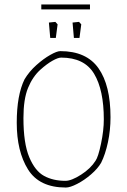

<svg xmlns="http://www.w3.org/2000/svg" viewBox="-20 -830 570 860"><path d="M55 -280Q55 -404 90 -475Q111 -510 143 -538.5Q175 -567 205 -584Q235 -601 250 -601Q367 -601 421 -524.5Q475 -448 475 -305Q475 -247 463.5 -193Q452 -139 433 -101Q418 -75 388 -49Q358 -23 326 -6.5Q294 10 275 10Q156 10 105.5 -71Q55 -152 55 -280ZM408 -110Q420 -127 432.5 -186.5Q445 -246 445 -295Q445 -427 401.5 -499.5Q358 -572 254 -572Q240 -572 215 -558Q190 -544 160 -517Q126 -486 105.5 -436Q85 -386 85 -301Q85 -188 111 -126Q137 -64 177.5 -42Q218 -20 273 -20Q300 -20 343 -47.5Q386 -75 408 -110ZM199 -729 228 -732 238 -721 230 -660H205ZM305 -729 334 -732 344 -721 336 -660H311ZM165 -810H383V-788H165Z"/></svg>

Font: Grenze Thin
Style: Regular
Weight: 250
Designer: Renata Polastri
Foundry: Omnibus-Type
Version: Version 1.002; ttfautohint (v1.8)